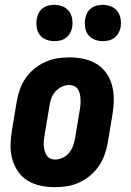

<svg xmlns="http://www.w3.org/2000/svg" viewBox="-20 -765 540 793"><path d="M207 8Q177 8 148 2Q119 -4 95 -18.5Q71 -33 55 -56Q39 -79 31 -107Q23 -135 23.5 -164.5Q24 -194 29 -225L49 -345Q53 -369 61.5 -394Q70 -419 85 -441Q100 -463 121 -480.5Q142 -498 166.5 -509Q191 -520 216 -524Q241 -528 266 -528Q296 -528 325 -522Q354 -516 378 -501.5Q402 -487 418.5 -464Q435 -441 442.5 -413Q450 -385 450 -355.5Q450 -326 445 -295L425 -175Q421 -151 412 -126Q403 -101 388 -79Q373 -57 352 -39.5Q331 -22 307 -11Q283 0 257.5 4Q232 8 207 8ZM207 -106Q223 -106 239 -113.5Q255 -121 265.5 -134Q276 -147 281.5 -162.5Q287 -178 290 -194L310 -314Q312 -325 312.5 -336Q313 -347 312.5 -357.5Q312 -368 309.5 -378Q307 -388 301.5 -396.5Q296 -405 286.5 -409.5Q277 -414 266 -414Q250 -414 234.5 -406.5Q219 -399 208 -386Q197 -373 191.5 -357.5Q186 -342 184 -326L164 -206Q162 -195 161 -184Q160 -173 161 -162.5Q162 -152 164.5 -142Q167 -132 172.5 -123.5Q178 -115 187 -110.5Q196 -106 207 -106ZM404 -595Q387 -595 370.5 -601.5Q354 -608 344 -621.5Q334 -635 331.5 -652.5Q329 -670 332 -688Q334 -700 340 -711.5Q346 -723 356.5 -731Q367 -739 379.5 -742Q392 -745 405 -745Q422 -745 438.5 -738.5Q455 -732 465 -718.5Q475 -705 478 -687.5Q481 -670 478 -652Q476 -640 469.5 -628.5Q463 -617 452.5 -609Q442 -601 429.5 -598Q417 -595 404 -595ZM204 -595Q187 -595 170.5 -601.5Q154 -608 144 -621.5Q134 -635 131.5 -652.5Q129 -670 132 -688Q134 -700 140 -711.5Q146 -723 156.5 -731Q167 -739 179.5 -742Q192 -745 205 -745Q222 -745 238.5 -738.5Q255 -732 265 -718.5Q275 -705 278 -687.5Q281 -670 278 -652Q276 -640 269.5 -628.5Q263 -617 252.5 -609Q242 -601 229.5 -598Q217 -595 204 -595Z"/></svg>

Font: Iosevka Term Curly Hv Obl
Style: Regular
Weight: 900
Italic angle: -9°
Designer: Belleve Invis
Foundry: Belleve Invis
Version: Version 32.3.0